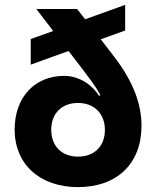

<svg xmlns="http://www.w3.org/2000/svg" viewBox="-20 -767 640 787"><path d="M300 0C459 0 560 -96 560 -251C560 -337 529 -430 446 -537L393 -606L493 -642V-747L329 -688L296 -730H129L198 -640L106 -607V-502L261 -558L314 -489C372 -414 392 -380 391 -375H385C365 -410 312 -456 243 -456C122 -456 40 -368 40 -236C40 -94 143 0 300 0ZM300 -125C233 -125 190 -168 190 -235C190 -302 233 -345 300 -345C366 -345 410 -301 410 -235C410 -168 367 -125 300 -125Z"/></svg>

Font: JetBrains Mono ExtraBold
Style: Regular
Weight: 800
Monospace: yes
Designer: Philipp Nurullin, Konstantin Bulenkov
Foundry: JetBrains
Version: Version 2.305